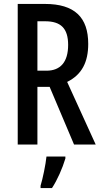

<svg xmlns="http://www.w3.org/2000/svg" viewBox="-20 -734 516 975"><path d="M208 -714H70V0H170V-293H232L356 0H466L321 -318C396 -355 428 -419 428 -511C428 -646 359 -714 208 -714ZM209 -626C289 -626 326 -590 326 -506C326 -419 287 -375 216 -375H170V-626ZM312 71V61H216C212 101 197 174 186 209V221H244C271 180 297 121 312 71Z"/></svg>

Font: Noto Sans Khmer ExtraCondensed Medium
Style: Regular
Weight: 500
Width: 2
Designer: Danh Hong and the Monotype Design Team
Foundry: Monotype Imaging Inc.
Version: Version 2.004